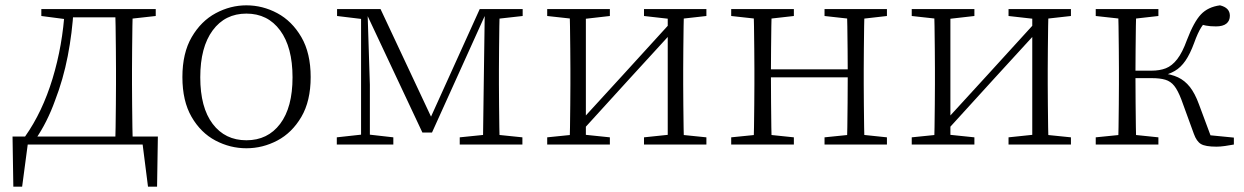

<svg xmlns="http://www.w3.org/2000/svg" viewBox="-20 -542 4665 720"><path d="M539 0H61L87 -23L63 158H30L27 -30H572L569 158H535L512 -23ZM412 0Q413 -24 413.5 -64.5Q414 -105 414.5 -148.5Q415 -192 415 -226V-283Q415 -316 414.5 -359.5Q414 -403 413.5 -443.5Q413 -484 412 -508H478Q477 -484 476.5 -443.5Q476 -403 475.5 -359.5Q475 -316 475 -283V-226Q475 -192 475.5 -148.5Q476 -105 476.5 -64.5Q477 -24 478 0ZM135 -482V-508H237V-470H227ZM445 -470V-508H564V-482L456 -470ZM74 -30Q139 -122 177 -247Q215 -372 223 -508H256Q251 -419 234 -331.5Q217 -244 186 -164Q172 -125 153.5 -88Q135 -51 112 -18V-6ZM237 -477V-508H447V-477Z M904 14Q843 14 788 -15Q733 -44 698.5 -103.5Q664 -163 664 -253Q664 -343 699 -403Q734 -463 789 -492.5Q844 -522 904 -522Q965 -522 1020 -492.5Q1075 -463 1110 -403Q1145 -343 1145 -253Q1145 -163 1110 -103.5Q1075 -44 1020 -15Q965 14 904 14ZM904 -16Q984 -16 1030.5 -77.5Q1077 -139 1077 -252Q1077 -365 1030.5 -428Q984 -491 904 -491Q824 -491 777.5 -428Q731 -365 731 -252Q731 -139 777.5 -77.5Q824 -16 904 -16Z M1564 -45 1352 -496H1348V-508H1407L1606 -84H1587L1779 -508H1810V-496H1804L1600 -45ZM1791 0 1794 -223 1798 -508H1854Q1853 -484 1852.5 -443.5Q1852 -403 1851.5 -359.5Q1851 -316 1851 -283V-226Q1851 -192 1851.5 -148.5Q1852 -105 1852.5 -64.5Q1853 -24 1854 0ZM1243 0V-27L1343 -38H1358L1455 -27V0ZM1704 0V-27L1812 -38H1832L1939 -27V0ZM1244 -482V-508H1355V-470H1343ZM1334 0V-508H1358L1367 -224V0ZM1819 -470V-508H1940V-482L1833 -470Z M2032 0V-27L2140 -38H2161L2267 -27V0ZM2395 0V-27L2500 -38H2521L2629 -27V0ZM2116 0Q2117 -24 2117.5 -64.5Q2118 -105 2118.5 -148.5Q2119 -192 2119 -226V-283Q2119 -316 2118.5 -359.5Q2118 -403 2117.5 -443.5Q2117 -484 2116 -508H2177V0ZM2157 -45 2127 -61H2133L2317 -262L2502 -465L2530 -447H2524L2340 -246ZM2484 0V-508H2545Q2544 -484 2543.5 -443.5Q2543 -403 2542.5 -359.5Q2542 -316 2542 -283V-226Q2542 -192 2542.5 -148.5Q2543 -105 2543.5 -64.5Q2544 -24 2545 0ZM2032 -482V-508H2267V-482L2162 -470H2141ZM2395 -482V-508H2629V-482L2522 -470H2501Z M2806 0Q2807 -24 2807.5 -64.5Q2808 -105 2808.5 -148.5Q2809 -192 2809 -226V-283Q2809 -316 2808.5 -359.5Q2808 -403 2807.5 -443.5Q2807 -484 2806 -508H2874Q2873 -484 2872.5 -443Q2872 -402 2871.5 -357Q2871 -312 2871 -275V-256Q2871 -207 2871.5 -157Q2872 -107 2872.5 -65.5Q2873 -24 2874 0ZM3155 0Q3157 -24 3157.5 -65.5Q3158 -107 3158.5 -157Q3159 -207 3159 -256V-275Q3159 -312 3158.5 -357Q3158 -402 3157.5 -443Q3157 -484 3155 -508H3222Q3221 -484 3220.5 -443.5Q3220 -403 3219.5 -359.5Q3219 -316 3219 -283V-226Q3219 -192 3219.5 -148.5Q3220 -105 3220.5 -64.5Q3221 -24 3222 0ZM2722 0V-27L2831 -38H2851L2957 -27V0ZM2722 -482V-508H2957V-482L2851 -470H2831ZM3072 0V-27L3180 -38H3201L3306 -27V0ZM3072 -482V-508H3306V-482L3201 -470H3180ZM2839 -252V-282H3189V-252Z M3399 0V-27L3507 -38H3528L3634 -27V0ZM3762 0V-27L3867 -38H3888L3996 -27V0ZM3483 0Q3484 -24 3484.5 -64.5Q3485 -105 3485.5 -148.5Q3486 -192 3486 -226V-283Q3486 -316 3485.5 -359.5Q3485 -403 3484.5 -443.5Q3484 -484 3483 -508H3544V0ZM3524 -45 3494 -61H3500L3684 -262L3869 -465L3897 -447H3891L3707 -246ZM3851 0V-508H3912Q3911 -484 3910.5 -443.5Q3910 -403 3909.5 -359.5Q3909 -316 3909 -283V-226Q3909 -192 3909.5 -148.5Q3910 -105 3910.5 -64.5Q3911 -24 3912 0ZM3399 -482V-508H3634V-482L3529 -470H3508ZM3762 -482V-508H3996V-482L3889 -470H3868Z M4089 0V-27L4198 -38H4218L4324 -27V0ZM4089 -482V-508H4324V-482L4218 -470H4198ZM4173 0Q4174 -24 4174.5 -64.5Q4175 -105 4175.5 -148.5Q4176 -192 4176 -226V-283Q4176 -316 4175.5 -359.5Q4175 -403 4174.5 -443.5Q4174 -484 4173 -508H4241Q4240 -484 4239.5 -443Q4239 -402 4238.5 -356.5Q4238 -311 4238 -273V-254Q4238 -206 4238.5 -156.5Q4239 -107 4239.5 -65.5Q4240 -24 4241 0ZM4457 -40 4410 -169Q4397 -203 4383.5 -220Q4370 -237 4350 -243Q4330 -249 4299 -249H4206V-277H4298Q4329 -277 4352 -286Q4375 -295 4394.5 -320Q4414 -345 4431 -392Q4457 -460 4483.5 -488Q4510 -516 4555 -522Q4592 -513 4592 -483Q4592 -464 4579 -453.5Q4566 -443 4540 -443Q4518 -443 4502.5 -446Q4487 -449 4472 -453L4517 -479Q4498 -460 4485 -440Q4472 -420 4458 -381Q4443 -340 4425.5 -314.5Q4408 -289 4385.5 -276Q4363 -263 4334 -257V-268Q4372 -264 4397.5 -252Q4423 -240 4442 -216Q4461 -192 4476 -151L4527 -14L4485 -38L4607 -26V0Q4591 3 4573.5 5.5Q4556 8 4542 8Q4500 8 4483.5 -2Q4467 -12 4457 -40Z"/></svg>

Font: Noto Serif JP ExtraLight
Style: Regular
Weight: 200
Designer: Ryoko NISHIZUKA  (kana & ideographs); Frank Grießhammer (Latin, Greek & Cyrillic); Wenlong ZHANG  (bopomofo); Sandoll Co
Foundry: Adobe
Version: Version 2.002-H1;hotconv 1.1.0;makeotfexe 2.6.0